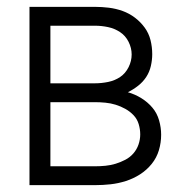

<svg xmlns="http://www.w3.org/2000/svg" viewBox="-20 -540 540 560"><path d="M66 0V-520H257Q277 -520 297.5 -517.5Q318 -515 337.5 -508Q357 -501 373.5 -488.5Q390 -476 402 -459.5Q414 -443 419 -423Q424 -403 424 -382Q424 -365 420 -347.5Q416 -330 406.5 -315.5Q397 -301 383 -290Q369 -279 353 -271Q374 -265 392.5 -253.5Q411 -242 424.5 -226Q438 -210 444 -189Q450 -168 450 -147Q450 -124 443.5 -102Q437 -80 422.5 -62Q408 -44 388.5 -31.5Q369 -19 347 -12Q325 -5 302.5 -2.5Q280 0 257 0ZM127 -297H257Q276 -297 295.5 -301Q315 -305 330.5 -315.5Q346 -326 355 -344Q364 -362 364 -381Q364 -400 355 -418Q346 -436 330 -446.5Q314 -457 295 -461Q276 -465 257 -465H127ZM127 -55H257Q272 -55 287.5 -56.5Q303 -58 317.5 -62.5Q332 -67 345.5 -74Q359 -81 369 -92.5Q379 -104 384 -118.5Q389 -133 389 -148Q389 -163 384.5 -178Q380 -193 369.5 -204Q359 -215 345.5 -222.5Q332 -230 317.5 -234.5Q303 -239 287.5 -240.5Q272 -242 257 -242H127Z"/></svg>

Font: Iosevka Light
Style: Regular
Weight: 300
Monospace: yes
Designer: Belleve Invis
Foundry: Belleve Invis
Version: Version 32.5.0; ttfautohint (v1.8.4)